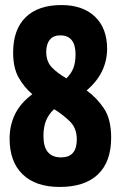

<svg xmlns="http://www.w3.org/2000/svg" viewBox="-20 -730 477 760"><path d="M420 -185Q420 -90 368 -40Q316 10 216 10Q121 10 69.5 -40Q18 -90 18 -181Q18 -235 40 -279Q62 -323 108 -357Q76 -384 54 -422.5Q32 -461 32 -522Q32 -613 81.5 -661.5Q131 -710 223 -710Q308 -710 356 -664Q404 -618 404 -537Q404 -491 384.5 -449.5Q365 -408 323 -372Q362 -344 391 -301.5Q420 -259 420 -185ZM163 -524Q163 -486 186 -462.5Q209 -439 243 -420Q263 -440 271 -462Q279 -484 279 -515Q279 -590 218 -590Q191 -590 177 -572.5Q163 -555 163 -524ZM152 -191Q152 -107 222 -107Q284 -107 284 -178Q284 -222 257.5 -248.5Q231 -275 194 -298Q172 -277 162 -252Q152 -227 152 -191Z"/></svg>

Font: Georama Condensed
Style: Bold
Weight: 700
Width: 3
Designer: Jean-Baptiste Levee
Foundry: Production Type
Version: Version 1.000